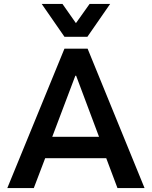

<svg xmlns="http://www.w3.org/2000/svg" viewBox="-20 -951 769 971"><path d="M17 0 306 -705H423L711 0H574L500 -197L554 -151H173L226 -197L151 0ZM361 -568 234 -232 214 -259H512L491 -232L365 -568ZM306 -765 191 -931H296L364 -834L433 -931H537L422 -765Z"/></svg>

Font: Nunito Sans 7pt SemiCondensed
Style: Bold
Weight: 700
Width: 4
Designer: Vernon Adams
Foundry: Vernon Adams
Version: Version 3.101;gftools[0.9.27]